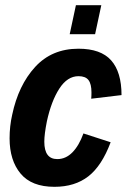

<svg xmlns="http://www.w3.org/2000/svg" viewBox="-20 -710 489 741"><path d="M17 -176Q17 -223 27 -267Q51 -381 115.5 -451.5Q180 -522 283 -522Q369 -522 409 -477Q449 -432 449 -343L332 -329Q333 -338 333 -353Q333 -386 321.5 -401Q310 -416 283 -416Q240 -416 209 -368Q178 -320 161 -242Q151 -192 151 -163Q151 -96 201 -96Q234 -96 259.5 -122Q285 -148 302 -195L407 -161Q373 -70 321 -29.5Q269 11 190 11Q102 11 59.5 -40Q17 -91 17 -176ZM273 -690H371L347 -578H249Z"/></svg>

Font: Decalotype
Style: Bold Italic
Weight: 700
Italic angle: -12°
Designer: Alfredo Marco Pradil
Foundry: Alfredo Marco Pradil
Version: Version 1.0